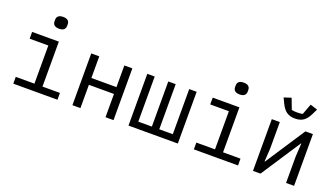

<svg xmlns="http://www.w3.org/2000/svg" viewBox="-66 -1284 3134 1799"><g transform="rotate(20 1500.5 -384.0)"><path d="M332 -630C377.8 -630 394.9 -652 394.9 -681.1V-697.1C394.9 -725.9 377.8 -747.9 332 -747.9C285.9 -747.9 269.2 -725.9 269.2 -697.1V-681.1C269.2 -652 285.9 -630 332 -630ZM105.8 0H546.2V-67.8H372.2V-516H105.8V-448.2H291.9V-67.8H105.8Z M695.3 0H775.2V-231.9H1025.2V0H1105.1V-516H1025.2V-300.1H775.2V-516H695.3Z M1254.3 0H1746.4V-516H1672.2V-66.1H1537.3V-516H1463.4V-66.1H1328.1V-516H1254.3Z M2132.5 -630C2178.3 -630 2195.3 -652 2195.3 -681.1V-697.1C2195.3 -725.9 2178.3 -747.9 2132.5 -747.9C2086.3 -747.9 2069.6 -725.9 2069.6 -697.1V-681.1C2069.6 -652 2086.3 -630 2132.5 -630ZM1906.2 0H2346.6V-67.8H2172.6V-516H1906.2V-448.2H2092.3V-67.8H1906.2Z M2495.7 0H2570.7L2829.5 -394.9H2833.5L2825.6 -263.1V0H2905.5V-516H2830.6L2571.7 -121.1H2567.5L2575.6 -252.8V-516H2495.7ZM2529.8 -745 2557.5 -687.9C2589.5 -623.9 2628.6 -595.2 2696.7 -595.2C2764.6 -595.2 2803.6 -623.9 2835.6 -687.9L2863.6 -745L2791.5 -768.1L2751.8 -661.9C2737.6 -657 2712.7 -655.9 2696.7 -655.9C2680.8 -655.9 2655.5 -657 2641.7 -661.9L2601.6 -768.1Z"/></g></svg>

Font: Margiela Mono
Style: Regular
Weight: 400
Designer: Mike Abbink, Paul van der Laan, Pieter van Rosmalen
Foundry: Bold Monday
Version: Version 2.003 2021